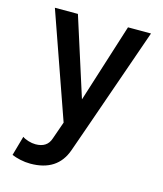

<svg xmlns="http://www.w3.org/2000/svg" viewBox="-110 -590 760 897"><g transform="rotate(15 270.0 -141.5)"><path d="M291 115.2Q252 225.6 121.1 225.6Q96.2 225.6 72 220.2Q47.9 214.8 30.8 207.5L57.6 112.8Q67.9 120.6 86.2 126.2Q104.5 131.8 121.1 131.8Q177.2 131.8 192.4 85L222.2 0L43.9 -507.8H155.3L276.9 -127L397.5 -507.8H508.8L331.5 0Z"/></g></svg>

Font: Giphurs Medium
Style: Regular
Weight: 500
Version: Version 0.920; ttfautohint (v1.8.4.7-5d5b)